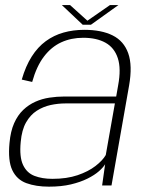

<svg xmlns="http://www.w3.org/2000/svg" viewBox="-20 -712 567 737"><path d="M168 4.5Q215.5 4.5 252.2 -4.2Q289 -13 316 -26.5Q343 -40 359.8 -54.8Q376.5 -69.5 383.5 -81.5L372 0H408L475.5 -383.5Q489 -460.5 472.2 -507.5Q455.5 -554.5 412.5 -576Q369.5 -597.5 303.5 -597.5Q261 -597.5 223.8 -587Q186.5 -576.5 155.8 -554Q125 -531.5 101.8 -495Q78.5 -458.5 63.5 -406.5L103.5 -397.5Q120.5 -458 148.8 -495Q177 -532 215 -549.5Q253 -567 299.5 -567Q351 -567 385 -548Q419 -529 432.2 -488.8Q445.5 -448.5 433.5 -384.5L426 -341.5H226.5Q198.5 -341.5 170 -337.2Q141.5 -333 115.8 -321.5Q90 -310 69 -290Q48 -270 34.2 -239Q20.5 -208 16.5 -163.5Q10 -95 27.2 -58.8Q44.5 -22.5 81.2 -9Q118 4.5 168 4.5ZM181 -25.5Q142 -25.5 112.5 -36.8Q83 -48 68.5 -78.8Q54 -109.5 59.5 -167Q63.5 -213 80 -242Q96.5 -271 121 -286.8Q145.5 -302.5 174 -308.8Q202.5 -315 231 -315H421L386 -117Q374 -96 346.5 -74.8Q319 -53.5 277.8 -39.5Q236.5 -25.5 181 -25.5ZM297.5 -617H329L434.5 -692.5H402L315.5 -632.5L249 -692.5H217.5Z"/></svg>

Font: Anybody Thin ExtraLight
Style: Italic
Weight: 250
Italic angle: -10°
Version: Version 1.113;gftools[0.9.25]